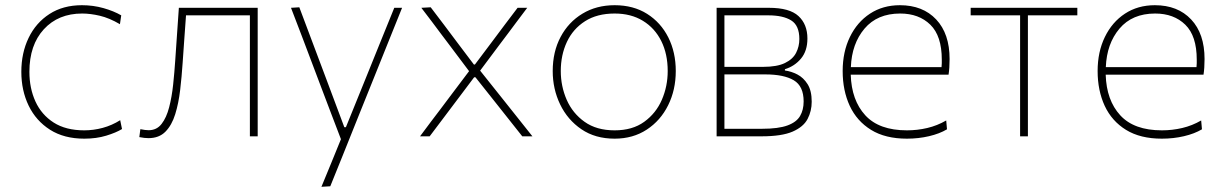

<svg xmlns="http://www.w3.org/2000/svg" viewBox="-20 -524 4705 738"><path d="M304 9Q226.5 9 172.5 -25.2Q118.5 -59.5 90.2 -117.8Q62 -176 62 -248Q62 -320.5 90 -378.5Q118 -436.5 170.2 -470.2Q222.5 -504 295 -504Q338 -504 377.8 -492.8Q417.5 -481.5 446 -465L441 -431Q400 -455 363.5 -463.5Q327 -472 296 -472Q204 -472 148.5 -411.5Q93 -351 93 -248Q93 -185 116.2 -134Q139.5 -83 186.2 -53Q233 -23 304 -23Q339.5 -23 374.8 -32.5Q410 -42 442 -62L449 -28Q426 -14 388.2 -2.5Q350.5 9 304 9Z M550.5 7Q544 7 534.5 6Q525 5 515.5 3L519.5 -27.5Q528 -25.5 537.2 -24.5Q546.5 -23.5 551.5 -23.5Q582.5 -23.5 601.2 -47.8Q620 -72 630.2 -111.8Q640.5 -151.5 645.5 -198.5Q650.5 -245.5 653.5 -291Q657 -341.5 660.5 -393Q664 -444 667.5 -494H970.5V0H940.5V-465H695Q691.5 -420 688.5 -375Q685.5 -330 682 -282Q678.5 -229.5 672.5 -178.2Q666.5 -127 653.5 -85Q640.5 -43 616 -18Q591.5 7 550.5 7Z M1215.5 194Q1234.5 148.5 1253.2 102.5Q1272 56.5 1290.5 11Q1271.5 -38 1252.5 -88.5Q1233.5 -138.5 1215.5 -186L1181.5 -276Q1161.5 -329.5 1140.2 -385.2Q1119 -441 1098.5 -494L1130.5 -496Q1157.5 -424 1183.5 -355Q1209.5 -286 1236.5 -214L1303.5 -35H1309.5L1382.5 -215Q1411 -285.5 1439 -354.8Q1467 -424 1495.5 -494H1525.5Q1509.5 -454 1494.5 -417Q1479.5 -379.5 1461.5 -335Q1443.5 -290 1418.5 -228L1362.5 -89Q1324.5 6 1298 72Q1271.5 138 1249.5 192Z M1594.5 0Q1619 -33 1637.2 -57.2Q1655.5 -81.5 1672 -103Q1688 -124.5 1706.5 -149L1783 -250.5L1710.5 -347Q1691.5 -372.5 1675 -394Q1658.5 -415.5 1641 -439.5Q1623 -463 1599.5 -494L1635.5 -496Q1665 -457.5 1687.5 -427.5Q1710 -397.5 1735.5 -363.5L1801.5 -276H1805.5L1872 -364.5Q1897 -398 1919.5 -428Q1942 -457.5 1969.5 -494H2006.5Q1982.5 -462 1965.5 -439.5Q1948.5 -416.5 1933.2 -396.2Q1918 -376 1899.5 -351.5L1825.5 -252.5L1908 -149Q1936 -113.5 1962.5 -80.5Q1989 -47.5 2026.5 0H1987.5Q1959 -36 1936 -65Q1913 -94 1884.5 -130L1807.5 -227H1802.5L1732.5 -134Q1705 -97.5 1682.2 -67.2Q1659.5 -37 1631.5 0Z M2342.5 9Q2268 9 2214.8 -27.2Q2161.5 -63.5 2133 -122.8Q2104.5 -182 2104.5 -251Q2104.5 -325 2134.8 -382Q2165 -439 2218.8 -471.5Q2272.5 -504 2342.5 -504Q2414.5 -504 2467.2 -470.8Q2520 -437.5 2548.8 -380.2Q2577.5 -323 2577.5 -251Q2577.5 -178.5 2548.2 -119.5Q2519 -60.5 2466 -25.8Q2413 9 2342.5 9ZM2342.5 -23Q2411 -23 2456.2 -55.8Q2501.5 -88.5 2524 -140.5Q2546.5 -192.5 2546.5 -251Q2546.5 -316.5 2521.8 -366.2Q2497 -416 2451.2 -444Q2405.5 -472 2342.5 -472Q2275 -472 2228.8 -442.5Q2182.5 -413 2159 -362.8Q2135.5 -312.5 2135.5 -251Q2135.5 -192.5 2158.2 -140.5Q2181 -88.5 2227 -55.8Q2273 -23 2342.5 -23Z M2734.5 0V-494H2935.5Q3015 -494 3049.2 -462.2Q3083.5 -430.5 3083.5 -376Q3083.5 -328.5 3059 -299Q3034.5 -269.5 2997 -258V-253Q3021 -250 3044.8 -237.8Q3068.5 -225.5 3084.2 -200.5Q3100 -175.5 3100 -133Q3100 -97 3084.2 -66.8Q3068.5 -36.5 3026.8 -18.2Q2985 0 2907 0ZM2933.5 -465H2764.5V-267H2913Q2967 -267 2997.2 -281.8Q3027.5 -296.5 3040 -321Q3052.5 -345.5 3052.5 -374Q3052.5 -426 3021.2 -445.5Q2990 -465 2933.5 -465ZM2764.5 -29H2909Q2972 -29 3006.8 -41.8Q3041.5 -54.5 3055.2 -78Q3069 -101.5 3069 -134Q3069 -193 3031 -215.5Q2993 -238 2921.5 -238H2764.5Z M3466 9Q3383 9 3328.2 -24.8Q3273.5 -58.5 3246.2 -117.2Q3219 -176 3219 -251Q3219 -324.5 3246.8 -381.8Q3274.5 -439 3324 -471.5Q3373.5 -504 3439 -504Q3527 -504 3578.5 -449.2Q3630 -394.5 3630 -297Q3630 -262.5 3626 -237H3250Q3253 -138.5 3306 -80.8Q3359 -23 3466 -23Q3506 -23 3544.2 -32Q3582.5 -41 3617 -61L3620 -27Q3591.5 -10 3551 -0.5Q3510.5 9 3466 9ZM3440 -472Q3352 -472 3303 -414Q3254 -356 3250.5 -266H3599Q3600 -273.5 3600 -281Q3600 -288 3600 -295Q3600 -386 3556 -429Q3512 -472 3440 -472Z M3901 0V-465H3711V-494H4121V-465H3931V0Z M4446 9Q4363 9 4308.2 -24.8Q4253.5 -58.5 4226.2 -117.2Q4199 -176 4199 -251Q4199 -324.5 4226.8 -381.8Q4254.5 -439 4304 -471.5Q4353.5 -504 4419 -504Q4507 -504 4558.5 -449.2Q4610 -394.5 4610 -297Q4610 -262.5 4606 -237H4230Q4233 -138.5 4286 -80.8Q4339 -23 4446 -23Q4486 -23 4524.2 -32Q4562.5 -41 4597 -61L4600 -27Q4571.5 -10 4531 -0.5Q4490.5 9 4446 9ZM4420 -472Q4332 -472 4283 -414Q4234 -356 4230.5 -266H4579Q4580 -273.5 4580 -281Q4580 -288 4580 -295Q4580 -386 4536 -429Q4492 -472 4420 -472Z"/></svg>

Font: Heraclito Thin
Style: Regular
Weight: 100
Designer: Kostas Bartsokas (font) & Cristiano Sobral (main changes)
Foundry: Kostas Bartsokas (font) & Cristiano Sobral (main changes)
Version: Version 1.00;July 8, 2020;FontCreator 13.0.0.2655 64-bit